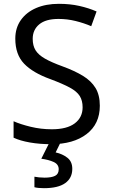

<svg xmlns="http://www.w3.org/2000/svg" viewBox="-20 -744 589 1004"><path d="M502 -191Q502 -96 433 -43Q364 10 247 10Q187 10 136 1Q85 -8 51 -24V-110Q87 -94 140.5 -81Q194 -68 251 -68Q330 -68 371 -99Q412 -130 412 -183Q412 -218 397 -242Q382 -266 345 -286Q308 -306 244 -330Q152 -363 106 -411Q60 -459 60 -542Q60 -598 89 -639Q118 -680 169 -702Q220 -724 288 -724Q346 -724 395 -713Q444 -702 485 -684L457 -607Q420 -623 376 -634Q332 -645 286 -645Q219 -645 185 -616.5Q151 -588 151 -541Q151 -505 166 -481Q181 -457 215 -437.5Q249 -418 307 -397Q370 -374 413.5 -347.5Q457 -321 479.5 -284Q502 -247 502 -191ZM358 139Q358 187 321 213.5Q284 240 210 240Q178 240 160 235V180Q169 182 184 183.5Q199 185 213 185Q249 185 268 175.5Q287 166 287 141Q287 115 260.5 103Q234 91 196 86L239 0H297L271 53Q307 61 332.5 81Q358 101 358 139Z"/></svg>

Font: BC Sans
Style: Regular
Weight: 400
Designer: Monotype Design Team
Province of B.C.
Foundry: Monotype Imaging Inc.
Version: Version 2.000;GOOG;noto-source:20170915:90ef993387c0